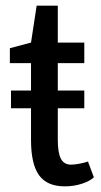

<svg xmlns="http://www.w3.org/2000/svg" viewBox="-20 -651 359 681"><path d="M19 -330H90V-427H15V-480L90 -500L110 -631H185V-500H279V-427H185V-330H279V-267H185V-155Q185 -109 196 -88Q207 -67 232 -67Q243 -67 260 -70Q277 -73 292 -78L313 -22Q298 -8 269.5 1Q241 10 210 10Q147 10 118.5 -29.5Q90 -69 90 -155V-267H19Z"/></svg>

Font: HermeneusOne
Style: Regular
Weight: 400
Designer: Rodrigo Fuenzalida, Pablo Impallari
Foundry: Pablo Impallari, Rodrigo Fuenzalida
Version: Version 1.000; ttfautohint (v0.8) -G 200 -r 50